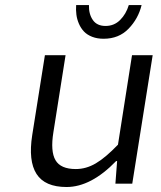

<svg xmlns="http://www.w3.org/2000/svg" viewBox="-20 -729 640 762"><path d="M391.1 -575.2Q365.7 -575.2 345.7 -583Q325.7 -590.8 313.2 -604Q300.8 -617.2 293.2 -634.8Q285.6 -652.3 283.2 -670.9Q280.8 -689.5 282.2 -709H333Q332 -673.3 348.4 -649.7Q364.7 -626 398.9 -626Q433.1 -626 456.8 -649.7Q480.5 -673.3 491.2 -709H542Q528.8 -654.8 490.2 -615Q451.7 -575.2 391.1 -575.2ZM244.1 13.2Q158.2 13.2 125 -38.6Q91.8 -90.3 107.9 -192.9L158.2 -509.8H240.2L191.9 -204.1Q179.7 -128.4 200.2 -93.3Q220.7 -58.1 280.8 -58.1Q321.8 -58.1 360.1 -80.6Q398.4 -103 448.2 -154.8L503.9 -509.8H585.9L504.9 0H438L444.8 -89.8H440.9Q341.3 13.2 244.1 13.2Z"/></svg>

Font: Office Code Pro D Italic
Style: Regular
Weight: 400
Italic angle: -9°
Designer: Nathan Rutzky & Paul D. Hunt
Foundry: Adobe Systems Incorporated
Version: Version 1.004;PS 001.004;hotconv 1.0.70;makeotf.lib2.5.58329